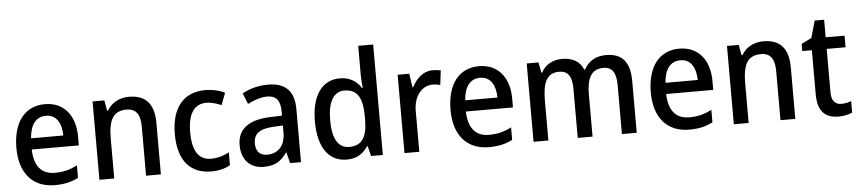

<svg xmlns="http://www.w3.org/2000/svg" viewBox="-44 -1033 5884 1316"><g transform="rotate(-5 2898.0 -375.0)"><path d="M268 -549C133 -549 48 -447 48 -266C48 -92 138 10 288 10C355 10 402 -1 451 -26V-112C400 -86 355 -74 297 -74C204 -74 155 -133 152 -247H476V-307C476 -452 400 -549 268 -549ZM269 -469C341 -469 375 -408 376 -324H154C161 -419 201 -469 269 -469Z M847 -549C783 -549 727 -521 696 -467H690L677 -539H596V0H698V-273C698 -400 729 -463 823 -463C888 -463 917 -421 917 -338V0H1019V-355C1019 -489 958 -549 847 -549Z M1365 10C1418 10 1461 -1 1496 -22V-110C1459 -90 1418 -77 1370 -77C1287 -77 1244 -142 1244 -268C1244 -396 1287 -462 1372 -462C1406 -462 1443 -450 1475 -437L1506 -519C1472 -537 1423 -549 1371 -549C1230 -549 1138 -456 1138 -267C1138 -78 1226 10 1365 10Z M1803 -549C1735 -549 1673 -531 1626 -504L1656 -429C1700 -451 1745 -468 1791 -468C1849 -468 1881 -437 1881 -358V-329L1800 -326C1650 -321 1574 -262 1574 -153C1574 -51 1633 10 1726 10C1804 10 1846 -17 1886 -75H1889L1908 0H1983V-364C1983 -488 1925 -549 1803 -549ZM1818 -258 1881 -261V-211C1881 -119 1829 -71 1758 -71C1710 -71 1679 -97 1679 -155C1679 -219 1716 -253 1818 -258Z M2297 10C2368 10 2413 -22 2443 -69H2448L2465 0H2546V-760H2443V-555C2443 -532 2446 -494 2449 -470H2444C2413 -517 2367 -549 2297 -549C2178 -549 2102 -452 2102 -269C2102 -86 2177 10 2297 10ZM2322 -75C2245 -75 2207 -142 2207 -268C2207 -391 2245 -463 2321 -463C2414 -463 2446 -398 2446 -271V-250C2445 -132 2410 -75 2322 -75Z M2936 -549C2872 -549 2823 -503 2794 -445H2789L2775 -539H2695V0H2797V-282C2797 -386 2857 -451 2927 -451C2946 -451 2965 -448 2980 -444L2992 -543C2975 -547 2954 -549 2936 -549Z M3255 -549C3120 -549 3035 -447 3035 -266C3035 -92 3125 10 3275 10C3342 10 3389 -1 3438 -26V-112C3387 -86 3342 -74 3284 -74C3191 -74 3142 -133 3139 -247H3463V-307C3463 -452 3387 -549 3255 -549ZM3256 -469C3328 -469 3362 -408 3363 -324H3141C3148 -419 3188 -469 3256 -469Z M4129 -549C4063 -549 4009 -521 3978 -463H3972C3950 -518 3902 -549 3827 -549C3764 -549 3711 -521 3683 -467H3678L3664 -539H3583V0H3685V-273C3685 -393 3711 -463 3799 -463C3859 -463 3887 -424 3887 -338V0H3989V-290C3989 -402 4020 -463 4104 -463C4163 -463 4191 -424 4191 -337V0H4293V-354C4293 -489 4239 -549 4129 -549Z M4633 -549C4498 -549 4413 -447 4413 -266C4413 -92 4503 10 4653 10C4720 10 4767 -1 4816 -26V-112C4765 -86 4720 -74 4662 -74C4569 -74 4520 -133 4517 -247H4841V-307C4841 -452 4765 -549 4633 -549ZM4634 -469C4706 -469 4740 -408 4741 -324H4519C4526 -419 4566 -469 4634 -469Z M5212 -549C5148 -549 5092 -521 5061 -467H5055L5042 -539H4961V0H5063V-273C5063 -400 5094 -463 5188 -463C5253 -463 5282 -421 5282 -338V0H5384V-355C5384 -489 5323 -549 5212 -549Z M5707 -75C5665 -75 5640 -103 5640 -159V-459H5770V-539H5640V-660H5575L5542 -543L5472 -508V-459H5538V-154C5538 -32 5596 10 5681 10C5718 10 5752 2 5776 -9V-88C5757 -81 5731 -75 5707 -75Z"/></g></svg>

Font: Noto Sans Khmer UI SemiCondensed Medium
Style: Regular
Weight: 500
Width: 4
Designer: Danh Hong and the Monotype Design Team
Foundry: Monotype Imaging Inc.
Version: Version 2.002